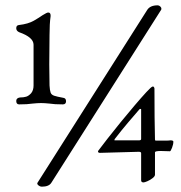

<svg xmlns="http://www.w3.org/2000/svg" viewBox="-20 -675 681 721"><path d="M533 -638Q544 -655 572 -655Q577 -655 581.5 -651Q586 -647 586 -642Q586 -639 585 -638L173 11Q164 26 137 26Q131 26 125.5 22Q120 18 120 14Q120 12 121 11ZM165 -433 166 -354Q167 -336 170 -327.5Q173 -319 183.5 -315.5Q194 -312 216 -308Q228 -307 228 -295Q228 -283 216 -283Q184 -283 166 -286Q156 -287 148.5 -287.5Q141 -288 134 -288Q127 -288 119.5 -287.5Q112 -287 102 -286Q83 -283 52 -283Q41 -283 41 -296Q41 -307 55 -309Q69 -309 78.5 -312Q88 -315 97 -325Q106 -336 106 -354V-507Q106 -535 52 -554Q41 -559 41 -569Q41 -580 51 -581Q86 -585 107.5 -597.5Q129 -610 140 -618Q156 -628 161 -628Q170 -628 170 -617V-614Q168 -600 167 -582.5Q166 -565 166 -544ZM584 -108Q562 -108 562 -103V-19Q562 -13 553 -6Q544 1 533.5 5.5Q523 10 519 10Q510 10 510 2V-100Q510 -105 501 -105L355 -101Q348 -101 348 -107Q348 -108 349 -109Q361 -125 383.5 -154Q406 -183 433 -216Q460 -249 485.5 -279Q511 -309 529.5 -329Q548 -349 553 -350Q556 -351 558 -348Q560 -345 560 -342Q560 -284 560.5 -236Q561 -188 562 -151Q562 -147 565 -147H583Q596 -147 605 -147Q614 -147 620 -148Q631 -148 631 -143Q631 -133 626 -120Q621 -107 618 -107ZM502 -148Q510 -148 510 -153V-264Q510 -266 508 -266Q505 -266 504 -265Q485 -243 461.5 -215.5Q438 -188 411 -153Q408 -148 411 -148Z"/></svg>

Font: Benne
Style: Regular
Weight: 400
Designer: John-Daniel Harrington
Version: Version 1.001